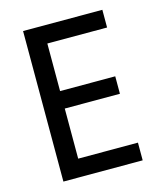

<svg xmlns="http://www.w3.org/2000/svg" viewBox="-101 -731 687 807"><g transform="rotate(-15 242.5 -327.5)"><path d="M75 0V-655H420V-578H160V-371H400V-295H160V-77H420V0Z"/></g></svg>

Font: Ropa Sans
Style: Regular
Weight: 400
Designer: Botio Nikoltchev
Foundry: Botjo Nikoltchev
Version: Version 1.002